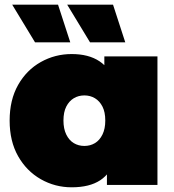

<svg xmlns="http://www.w3.org/2000/svg" viewBox="-20 -787 740 817"><path d="M285 10Q214 10 153.5 -24.5Q93 -59 57 -122.5Q21 -186 21 -274Q21 -362 57 -425.5Q93 -489 153.5 -523Q214 -557 285 -557Q357 -557 403 -526.5Q449 -496 471 -433.5Q493 -371 493 -274Q493 -176 472.5 -113Q452 -50 406.5 -20Q361 10 285 10ZM339 -166Q364 -166 384 -178Q404 -190 416 -214.5Q428 -239 428 -274Q428 -310 416 -333.5Q404 -357 384 -369Q364 -381 339 -381Q314 -381 294 -369Q274 -357 262 -333.5Q250 -310 250 -274Q250 -239 262 -214.5Q274 -190 294 -178Q314 -166 339 -166ZM435 0V-74L434 -274L424 -474V-547H650V0ZM363 -607 266 -767H461L513 -607ZM129 -607 32 -767H227L279 -607Z"/></svg>

Font: MOST Montserrat Black
Style: Regular
Weight: 900
Designer: Julieta Ulanovsky
Foundry: Julieta Ulanovsky
Version: Version 8.000;March 11, 2024;FontCreator 15.0.0.2926 64-bit